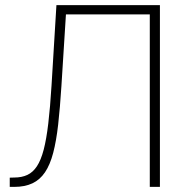

<svg xmlns="http://www.w3.org/2000/svg" viewBox="-20 -731 739 751"><path d="M577.6 -710.9V-674.8H215.8V-710.9ZM605.5 -710.9V0H565.9V-710.9ZM200.7 -710.9H240.2L220.2 -394Q214.8 -308.6 207.5 -243.9Q200.2 -179.2 188 -132.8Q175.8 -86.4 156 -57.1Q136.2 -27.8 106.7 -13.9Q77.1 0 35.6 0H18.1V-36.1L35.6 -36.6Q65.4 -36.6 87.2 -46.9Q108.9 -57.1 124.5 -80.8Q140.1 -104.5 150.9 -145.5Q161.6 -186.5 168.9 -248.5Q176.3 -310.5 181.6 -397Z"/></svg>

Font: Roboto ExtraLight
Style: Regular
Weight: 250
Designer: Christian Robertson
Foundry: Google
Version: Version 3.009; 2024